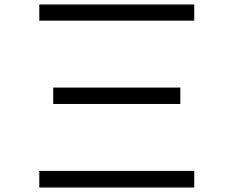

<svg xmlns="http://www.w3.org/2000/svg" viewBox="-20 -807 1040 855"><path d="M155 -787H845V-715H155ZM217 -417H783V-344H217ZM155 -46H845V28H155Z"/></svg>

Font: DotGothic16
Style: Regular
Weight: 400
Designer: Fontworks Inc.
Foundry: Fontworks Inc.
Version: Version 1.100